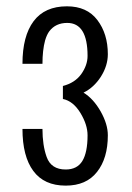

<svg xmlns="http://www.w3.org/2000/svg" viewBox="-20 -872 416 605"><path d="M50.8 -465.8H113.8Q113.8 -414.1 127 -377.4Q141.1 -337.9 187 -337.9Q223.1 -337.9 239.5 -364.7Q255.9 -391.6 255.9 -445.8Q255.9 -479 233.4 -516.1Q210.4 -553.7 178.2 -560.1V-601.1Q215.8 -610.8 235.8 -638.2Q255.9 -666.5 255.9 -695.8Q255.9 -799.8 191.9 -799.8Q155.3 -799.8 135.3 -773.4Q127.4 -762.7 122.1 -744.6Q113.8 -713.9 113.8 -670.9H50.8Q50.8 -758.3 85.9 -805.2Q121.1 -852.1 190.9 -852.1Q253.9 -852.1 286.6 -809.1Q319.8 -765.6 319.8 -701.2Q319.8 -665 297.9 -630.4Q275.9 -596.2 243.2 -580.1Q274.4 -561 297.4 -520.5Q319.8 -480.5 319.8 -445.8Q319.8 -373 285.6 -330.1Q252 -287.1 187 -287.1Q119.1 -287.1 85 -333.3Q50.8 -379.4 50.8 -465.8Z"/></svg>

Font: VL Oswald
Style: Light
Weight: 300
Designer: vernon adams
Foundry: vernon adams
Version: Version ; ttfautohint (v0.92.18-e454-dirty) -l 8 -r 50 -G 20